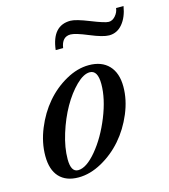

<svg xmlns="http://www.w3.org/2000/svg" viewBox="-98 -702 697 791"><g transform="rotate(-15 250.5 -306.0)"><path d="M413.6 -521.5Q387.7 -521.5 334 -543.9Q280.3 -566.4 259.8 -566.4Q223.1 -566.4 216.3 -520H184.6Q196.3 -621.1 273.9 -621.1Q296.9 -621.1 353.5 -598.4Q410.2 -575.7 426.3 -575.7Q441.9 -575.7 454.8 -590.3Q467.8 -605 469.7 -623H501.5Q494.1 -577.1 470.9 -549.3Q447.8 -521.5 413.6 -521.5ZM140.6 11.2Q87.4 11.2 58.8 -19.8Q30.3 -50.8 30.3 -109.4Q30.3 -166.5 54 -224.4Q77.6 -282.2 115 -325.9Q152.3 -369.6 201.7 -397.2Q251 -424.8 299.8 -424.8Q354.5 -424.8 384.8 -392.8Q415 -360.8 415 -302.7Q415 -246.6 390.9 -189.2Q366.7 -131.8 328.6 -88.1Q290.5 -44.4 240.2 -16.6Q189.9 11.2 140.6 11.2ZM146.5 -18.1Q181.6 -18.1 225.3 -70.3Q269 -122.6 299.6 -198.5Q330.1 -274.4 330.1 -336.4Q330.1 -395.5 295.9 -395.5Q269.5 -395.5 237.3 -363.8Q205.1 -332 178.5 -285.2Q151.9 -238.3 133.8 -180.2Q115.7 -122.1 115.7 -72.8Q115.7 -18.1 146.5 -18.1Z"/></g></svg>

Font: Elstob 18pt Medium
Style: Italic
Weight: 500
Italic angle: -20°
Designer: Peter S. Baker
Version: Version 1.015